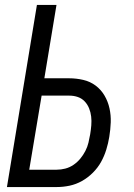

<svg xmlns="http://www.w3.org/2000/svg" viewBox="-20 -755 540 775"><path d="M8 0 129 -735H208L159 -439H259Q288 -439 316 -432.5Q344 -426 366 -409.5Q388 -393 402 -369Q416 -345 422 -317.5Q428 -290 427 -261Q426 -232 421 -202Q417 -177 409 -151Q401 -125 388 -101.5Q375 -78 355 -58Q335 -38 311 -24.5Q287 -11 261 -5.5Q235 0 209 0ZM209 -70Q226 -70 243.5 -74.5Q261 -79 276.5 -89.5Q292 -100 304 -114.5Q316 -129 324.5 -145.5Q333 -162 337 -179Q341 -196 344 -213Q347 -231 348.5 -249Q350 -267 348 -284.5Q346 -302 339.5 -318Q333 -334 321.5 -346Q310 -358 294 -363.5Q278 -369 260 -369H148L98 -70Z"/></svg>

Font: Iosevka Curly
Style: Italic
Weight: 400
Italic angle: -9°
Monospace: yes
Designer: Belleve Invis
Foundry: Belleve Invis
Version: Version 22.1.2; ttfautohint (v1.8.4)